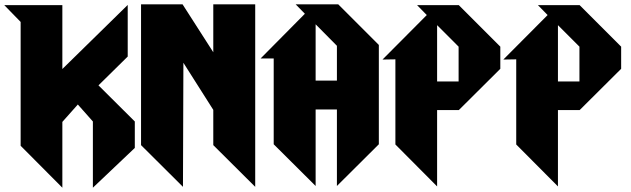

<svg xmlns="http://www.w3.org/2000/svg" viewBox="-29 -778 2935 893"><path d="M-9 -754 67 -676V-100L261 95V-211L333 -292L403 -213V95L598 -90V-213L429 -381L565 -515V-755L261 -457V-754Z M822 91 824 -486 963 -267V-103L1158 91V-758H963V-535L820 -758H627V-103Z M1538 -403H1439V-665L1538 -565ZM1389 -714 1183 -506H1244V-107L1439 87V-269H1538V87L1733 -107V-569L1544 -758H1346Z M2104 -399H2004V-661L2104 -561ZM1750 -501 1810 -502V-106L2004 89V-266H2105L2298 -458V-561L2105 -754H1911L1956 -708Z M2666 -399H2566V-661L2666 -561ZM2312 -501 2372 -502V-106L2566 89V-266H2667L2860 -458V-561L2667 -754H2473L2518 -708Z"/></svg>

Font: Kidora Gothic
Style: Regular
Weight: 400
Version: Version 001.018